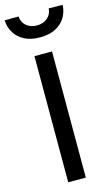

<svg xmlns="http://www.w3.org/2000/svg" viewBox="-162 -963 591 1013"><g transform="rotate(-15 133.5 -456.5)"><path d="M78 0V-689H174V0ZM133 -777Q84 -777 49.5 -794.5Q15 -812 -4 -842.5Q-23 -873 -25 -912L51 -913Q53 -881 76 -861.5Q99 -842 133 -842Q168 -842 191 -861.5Q214 -881 216 -913L292 -912Q290 -873 271 -842.5Q252 -812 217.5 -794.5Q183 -777 133 -777Z"/></g></svg>

Font: Cairo Play SemiBold
Style: Regular
Weight: 600
Designer: Mohamed Gaber, Accademia di Belle Arti di Urbino
Foundry: Kief Type Foundry, Accademia di Belle Arti di Urbino
Version: Version 3.130;gftools[0.9.24]